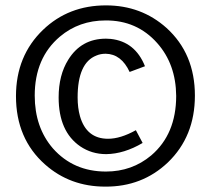

<svg xmlns="http://www.w3.org/2000/svg" viewBox="-20 -694 787 721"><path d="M711.9 -335Q711.9 -492.2 605.5 -588.9Q510.7 -673.8 377.9 -673.8Q237.3 -673.8 141.6 -582Q40 -484.4 40 -333Q40 -172.9 149.4 -76.2Q243.2 6.8 375 6.8Q513.7 7.8 610.4 -84Q711.9 -181.6 711.9 -335ZM515.6 -157.2 490.2 -205.1Q432.6 -172.9 385.7 -172.9Q304.7 -172.9 280.3 -257.8Q271.5 -289.1 271.5 -328.1Q271.5 -458 341.8 -485.4Q357.4 -492.2 377 -492.2Q435.5 -491.2 466.8 -423.8L524.4 -445.3Q487.3 -538.1 395.5 -547.9Q386.7 -548.8 377.9 -548.8Q285.2 -548.8 236.3 -469.7Q200.2 -412.1 200.2 -328.1Q200.2 -200.2 281.2 -144.5Q324.2 -115.2 378.9 -115.2Q446.3 -116.2 515.6 -157.2ZM110.4 -335Q110.4 -476.6 205.1 -556.6Q277.3 -617.2 376 -617.2Q494.1 -618.2 570.3 -532.2Q640.6 -453.1 641.6 -334Q641.6 -190.4 547.9 -110.4Q475.6 -49.8 377.9 -49.8Q255.9 -49.8 178.7 -136.7Q110.4 -215.8 110.4 -335Z"/></svg>

Font: Yaldevi Colombo Medium
Style: Regular
Weight: 500
Designer: Sol Matas, Denzil Rajitha, Kosala Senevirathne and Pathum Egodawatta
Foundry: Mooniak
Version: Version 1.020 ; ttfautohint (v1.6)